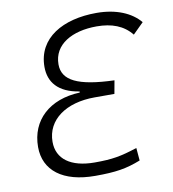

<svg xmlns="http://www.w3.org/2000/svg" viewBox="-80 -774 769 854"><g transform="rotate(-10 304.0 -346.5)"><path d="M412.1 -703.1C261.2 -703.1 143.1 -637.7 143.1 -506.3C143.1 -438 183.1 -386.7 278.3 -372.1L277.8 -367.2C140.6 -361.8 53.2 -281.7 53.2 -160.6C53.2 -54.2 136.2 9.8 281.7 9.8C375 9.8 423.3 2 487.8 -23.4L482.9 -80.6C408.2 -56.2 369.1 -49.3 290 -49.3C181.6 -49.3 120.6 -94.7 120.6 -171.9C120.6 -272 210.4 -334.5 338.9 -334.5H428.7L439.5 -394C275.4 -399.4 206.5 -433.6 206.5 -506.8C206.5 -597.2 292.5 -644 402.3 -644C470.7 -644 523.4 -624.5 559.6 -579.1L607.9 -627C569.3 -673.3 502 -703.1 412.1 -703.1Z"/></g></svg>

Font: Cascadia Code NF Light
Style: Italic
Weight: 300
Italic angle: -10°
Monospace: yes
Designer: Aaron Bell
Foundry: Saja Typeworks
Version: Version 2404.023